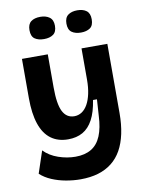

<svg xmlns="http://www.w3.org/2000/svg" viewBox="-98 -803 798 1054"><g transform="rotate(-10 301.0 -276.5)"><path d="M265 182Q225 182 183.5 174.5Q142 167 105.5 151.5Q69 136 43 112L84 -11Q116 22 164 38.5Q212 55 259 55Q312 55 347.5 33.5Q383 12 401.5 -32.5Q420 -77 423 -144L429 -235H407Q397 -169 374.5 -127Q352 -85 317.5 -65.5Q283 -46 236 -46Q179 -46 140 -75Q101 -104 81.5 -162Q62 -220 62 -305V-525H206V-340Q206 -247 227 -206Q248 -165 291 -165Q314 -165 333 -177.5Q352 -190 365.5 -214Q379 -238 386.5 -272.5Q394 -307 394 -351V-525H538V-139Q538 -76 527 -24.5Q516 27 494.5 65.5Q473 104 440 130Q407 156 363.5 169Q320 182 265 182ZM407 -611Q375 -611 355.5 -625Q336 -639 336 -673Q336 -706 355.5 -720.5Q375 -735 407 -735Q439 -735 458 -720.5Q477 -706 477 -673Q477 -638 457.5 -624.5Q438 -611 407 -611ZM201 -611Q169 -611 149.5 -624.5Q130 -638 130 -673Q130 -706 149 -720.5Q168 -735 201 -735Q232 -735 252 -720.5Q272 -706 272 -673Q272 -639 252.5 -625Q233 -611 201 -611Z"/></g></svg>

Font: Bricolage Grotesque 96pt ExtraBold
Style: Bold
Weight: 700
Version: Version 1.001;gftools[0.9.33.dev8+g029e19f]